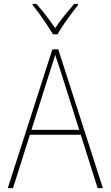

<svg xmlns="http://www.w3.org/2000/svg" viewBox="-20 -969 570 989"><path d="M20 0 250 -715H280L510 0H483L396 -275H134L47 0ZM237 -600 142 -300H388L293 -600Q286 -620 279 -641.5Q272 -663 264 -687Q258 -664 251 -643Q244 -622 237 -600ZM253 -792Q240 -814 221.5 -842Q203 -870 183.5 -897Q164 -924 148 -943V-949H167Q192 -922 218 -888Q244 -854 264 -824Q284 -854 310 -886.5Q336 -919 363 -949H382V-943Q365 -922 345 -895Q325 -868 306.5 -841Q288 -814 276 -792Z"/></svg>

Font: Noto Sans Mono Condensed Thin
Style: Regular
Weight: 100
Width: 3
Designer: Monotype Design Team
Foundry: Monotype Imaging Inc.
Version: Version 2.014; ttfautohint (v1.8.4.7-5d5b)